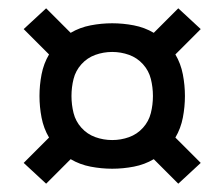

<svg xmlns="http://www.w3.org/2000/svg" viewBox="-20 -571 540 462"><path d="M409 -129 350 -188Q328 -175 302 -170Q276 -165 250 -165Q224 -165 198 -170Q172 -175 150 -188L91 -129L37 -179L98 -240Q85 -262 80 -288Q75 -314 75 -340Q75 -366 80 -392Q85 -418 98 -440L37 -501L91 -551L150 -492Q172 -505 198 -510Q224 -515 250 -515Q276 -515 302 -510Q328 -505 350 -492L409 -551L463 -501L402 -440Q415 -418 420 -392Q425 -366 425 -340Q425 -314 420 -288Q415 -262 402 -240L463 -179ZM250 -234Q271 -234 290.5 -241Q310 -248 324 -263.5Q338 -279 343 -299Q348 -319 348 -340Q348 -361 343 -381Q338 -401 324 -416.5Q310 -432 290.5 -439Q271 -446 250 -446Q229 -446 209.5 -439Q190 -432 176 -416.5Q162 -401 157 -381Q152 -361 152 -340Q152 -319 157 -299Q162 -279 176 -263.5Q190 -248 209.5 -241Q229 -234 250 -234Z"/></svg>

Font: Iosevka MaddieWtf
Style: Regular
Weight: 400
Monospace: yes
Designer: Belleve Invis
Foundry: Belleve Invis
Version: Version 31.3.0; ttfautohint (v1.8.3)